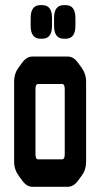

<svg xmlns="http://www.w3.org/2000/svg" viewBox="-20 -717 366 737"><path d="M34.2 -95.7V-404.3Q34.2 -434.6 50.8 -457L64.5 -475.6Q82 -500 104.5 -500H240.2Q261.7 -500 278.3 -477.5L292 -459Q310.5 -433.6 310.5 -404.3V-95.7Q310.5 -65.4 293.9 -43L280.3 -24.4Q262.7 0 240.2 0H104.5Q83 0 66.4 -22.5L52.7 -41Q34.2 -66.4 34.2 -95.7ZM116.2 -375V-125Q116.2 -105.5 126 -105.5H218.8Q228.5 -105.5 228.5 -125V-375Q228.5 -394.5 218.8 -394.5H126Q116.2 -394.5 116.2 -375ZM232.4 -697.3Q269.5 -697.3 269.5 -647.5V-618.2Q269.5 -568.4 232.4 -568.4H224.6Q187.5 -568.4 187.5 -618.2V-647.5Q187.5 -697.3 224.6 -697.3ZM142.6 -697.3Q179.7 -697.3 179.7 -647.5V-618.2Q179.7 -568.4 142.6 -568.4H134.8Q97.7 -568.4 97.7 -618.2V-647.5Q97.7 -697.3 134.8 -697.3Z"/></svg>

Font: Vancouver Drive
Style: Bold
Weight: 700
Designer: Valery Zaveryaev
Foundry: Cyreal (www.cyreal.org)
Version: Version 1.01